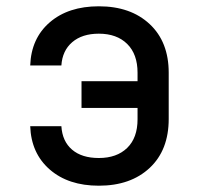

<svg xmlns="http://www.w3.org/2000/svg" viewBox="-20 -580 640 610"><path d="M294 10Q197 10 138 -41.5Q79 -93 76 -179H175Q178 -131 209 -104.5Q240 -78 294 -78Q351 -78 384 -110Q417 -142 417 -201V-237H239V-322H417V-349Q417 -408 384 -440.5Q351 -473 294 -473Q241 -473 209.5 -446Q178 -419 175 -372H76Q79 -458 138 -509Q197 -560 294 -560Q395 -560 455.5 -503.5Q516 -447 516 -349V-202Q516 -103 455.5 -46.5Q395 10 294 10Z"/></svg>

Font: Pitagon Sans Mono Medium
Style: Regular
Weight: 500
Monospace: yes
Designer: Travis Tran
Foundry: Pitagon
Version: Version 1.001; ttfautohint (v1.8.4.7-5d5b);gftools[0.9.26]